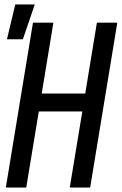

<svg xmlns="http://www.w3.org/2000/svg" viewBox="-20 -836 543 856"><path d="M6 0 127 -735H218L166 -419H360L412 -735H503L382 0H291L347 -339H153L97 0ZM11 -661 48 -816H135L82 -661Z"/></svg>

Font: Iosevka Medium
Style: Italic
Weight: 500
Italic angle: -9°
Monospace: yes
Designer: Belleve Invis
Foundry: Belleve Invis
Version: Version 32.5.0; ttfautohint (v1.8.4)